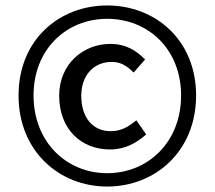

<svg xmlns="http://www.w3.org/2000/svg" viewBox="-20 -674 787 704"><path d="M48 -324C48 -119 198 10 373 10C549 10 699 -119 699 -324C699 -528 549 -654 373 -654C198 -654 48 -529 48 -324ZM644 -324C644 -153 523 -39 373 -39C224 -39 103 -153 103 -324C103 -494 224 -605 373 -605C523 -605 644 -494 644 -324ZM197 -323C197 -200 278 -126 383 -126C439 -126 479 -149 516 -181L480 -233C452 -210 425 -193 386 -193C320 -193 278 -243 278 -323C278 -394 320 -447 390 -447C422 -447 445 -433 470 -408L512 -456C480 -488 443 -513 384 -513C286 -513 197 -440 197 -323Z"/></svg>

Font: Cambridge Sans Medium
Style: Regular
Weight: 500
Version: Version 2.020;PS 002.020;hotconv 1.0.88;makeotf.lib2.5.64775